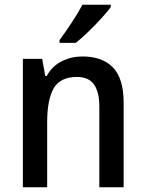

<svg xmlns="http://www.w3.org/2000/svg" viewBox="-20 -879 611 806"><path d="M326 -642Q410 -642 454.5 -595.5Q499 -549 499 -449V-93H397V-431Q397 -493 374.5 -524.5Q352 -556 303 -556Q233 -556 205.5 -508.5Q178 -461 178 -366V-93H76V-632H157L170 -560H176Q199 -602 239.5 -622Q280 -642 326 -642ZM445 -849Q431 -830 405 -801.5Q379 -773 350 -745Q321 -717 298 -699H230V-711Q254 -743 281 -784Q308 -825 326 -859H445Z"/></svg>

Font: Noto Sans Telugu UI SemiCondensed Medium
Style: Regular
Weight: 500
Width: 4
Designer: Jelle Bosma - Monotype Design Team
Foundry: Monotype Imaging Inc.
Version: Version 2.005; ttfautohint (v1.8.4.7-5d5b)